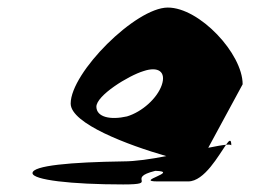

<svg xmlns="http://www.w3.org/2000/svg" viewBox="-20 -732 734 508"><path d="M66 -274C66 -256 168 -244 306 -244C404 -244 310 -260 391 -280C458 -278 334 -252 397 -252H478C521 -252 559 -322 578 -349C567 -348 551 -345 531 -341L622 -509C622 -590 508 -712 424 -712C339 -712 167 -540 167 -458C167 -405 319 -348 420 -319C379 -311 338 -305 306 -305C168 -303 66 -294 66 -274ZM235 -449C234 -479 320 -532 360 -544C399 -557 420 -542 408 -507C396 -472 356 -436 316 -424C272 -414 236 -422 235 -449ZM578 -349C587 -350 592 -349 592 -347C592 -365 587 -362 578 -349Z"/></svg>

Font: Ampere
Style: Regular
Weight: 400
Version: Version 1